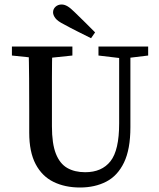

<svg xmlns="http://www.w3.org/2000/svg" viewBox="-20 -820 709 854"><path d="M336 14Q269 14 218 -11Q167 -36 138.5 -90Q110 -144 110 -230V-331Q110 -401 109.5 -471.5Q109 -542 107 -613H213Q211 -544 211 -473Q211 -402 211 -331V-258Q211 -181 228.5 -136.5Q246 -92 279 -73Q312 -54 359 -54Q433 -54 471.5 -103Q510 -152 510 -271V-613H560V-254Q560 -156 531.5 -97Q503 -38 452.5 -12Q402 14 336 14ZM33 -573V-613H302V-573L178 -560H158ZM418 -573V-613H639V-573L540 -561H519ZM403 -676 385 -650Q355 -665 324 -680.5Q293 -696 264 -712Q236 -726 226 -739.5Q216 -753 216 -765Q216 -780 227 -790Q238 -800 254 -800Q267 -800 280.5 -792Q294 -784 314 -764Q337 -742 359 -720Q381 -698 403 -676Z"/></svg>

Font: Lisu Bosa Medium
Style: Regular
Weight: 500
Designer: David Morse, Annie Olsen, Victor Gaultney, Frank Grießhammer (Latin)
Foundry: SIL International
Version: Version 2.000